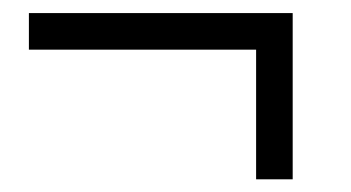

<svg xmlns="http://www.w3.org/2000/svg" viewBox="-20 -546 540 295"><path d="M24.4 -525.9H429.7V-270.5H373.5V-469.7H24.4Z"/></svg>

Font: BIZ UDMincho
Style: Regular
Weight: 400
Monospace: yes
Designer: TypeBank Co., Ltd.
Foundry: Morisawa Inc.
Version: Version 1.06